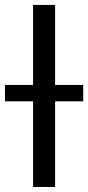

<svg xmlns="http://www.w3.org/2000/svg" viewBox="-44 -747 352 767"><path d="M176.1 -727.3H88.1V-407.7H-24.1V-342.3H88.1V0H176.1V-342.3H288.4V-407.7H176.1Z"/></svg>

Font: Karasuma Gothic
Style: Regular
Weight: 400
Designer: Rasmus Andersson, Ryoko Nishizuka
Foundry: Genbu
Version: Version 1.00